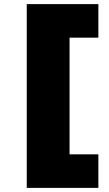

<svg xmlns="http://www.w3.org/2000/svg" viewBox="-20 -758 528 933"><path d="M110 -738H318V155H110ZM267 -8H458V155H267ZM267 -738H458V-575H267Z"/></svg>

Font: REM Black
Style: Regular
Weight: 900
Designer: Octavio Pardo
Foundry: Ashler Design
Version: Version 1.005;gftools[0.9.28]